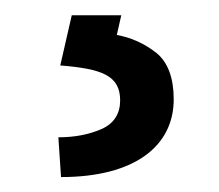

<svg xmlns="http://www.w3.org/2000/svg" viewBox="-20 -20 288 252"><path d="M59.1 65.9C113.8 70.3 137.7 79.1 137.7 111.8C137.7 128.9 129.9 141.6 114.3 148.9C98.1 156.2 79.1 160.2 56.6 160.2L60.1 212.4C157.2 212.4 208 171.4 208 110.4C208 82 200.2 61.5 185.1 49.3C169.4 37.1 152.3 29.3 133.3 25.9L139.2 0H74.2Z"/></svg>

Font: Vazirmatn
Style: Regular
Weight: 400
Designer: Saber Rastikerdar
Foundry: Saber Rastikerdar
Version: Version 33.003